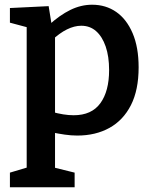

<svg xmlns="http://www.w3.org/2000/svg" viewBox="-20 -563 644 813"><path d="M22 230V168L109 142L93 163V-461L108 -444L22 -467V-529L186 -537L200 -450L187 -457Q233 -499 278 -521Q323 -543 370 -543Q428 -543 472 -512.5Q516 -482 541.5 -422.5Q567 -363 567 -278Q567 -182 534.5 -118Q502 -54 443.5 -21.5Q385 11 307 11Q281 11 254 7Q227 3 197 -3L213 -18V163L199 144L296 168V230ZM292 -75Q368 -75 405 -126Q442 -177 442 -266Q442 -324 427.5 -366Q413 -408 387 -431Q361 -454 324 -454Q295 -454 263.5 -438.5Q232 -423 198 -391L213 -424V-66L198 -90Q250 -75 292 -75Z"/></svg>

Font: Bitter Thin SemiBold
Style: Regular
Weight: 600
Version: Version 2.002